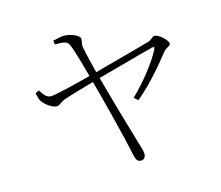

<svg xmlns="http://www.w3.org/2000/svg" viewBox="-107 -883 1214 1053"><g transform="rotate(-15 500.0 -356.5)"><path d="M570 29C588 29 597 15 597 -4C597 -16 586 -53 576 -85C555 -154 498 -352 463 -482C447 -540 427 -626 422 -654C419 -680 427 -687 426 -703C425 -718 381 -742 339 -742C323 -742 298 -737 274 -731L278 -709C326 -708 346 -709 358 -683C375 -646 412 -509 421 -473C448 -377 512 -129 535 -17C541 11 547 29 570 29ZM619 -314 641 -295C732 -370 807 -465 848 -516C862 -534 888 -537 888 -552C888 -565 845 -613 817 -613C804 -613 796 -596 775 -590C725 -575 525 -522 438 -498C331 -470 202 -438 181 -440C156 -441 139 -469 128 -488L106 -478C111 -455 115 -441 120 -433C136 -405 179 -378 200 -378C219 -378 229 -398 261 -407C283 -415 383 -444 447 -462C531 -484 735 -542 787 -554C799 -557 804 -556 796 -539C767 -482 697 -389 619 -314Z"/></g></svg>

Font: Source Han Serif CN VF
Style: Regular
Weight: 250
Designer: Ryoko NISHIZUKA 西塚涼子 (kana & ideographs); Frank Grießhammer (Latin, Greek & Cyrillic); Wenlong ZHANG 张文龙 (bopomofo); San
Foundry: Adobe
Version: Version 2.002;hotconv 1.1.0;makeotfexe 2.6.0